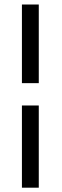

<svg xmlns="http://www.w3.org/2000/svg" viewBox="-20 -724 280 868"><path d="M79.1 124.5V-247.1H155.3V124.5ZM155.3 -348.1H79.1V-703.6H155.3Z"/></svg>

Font: Vazir Light FD-UI
Style: Light-FD-UI
Weight: 300
Designer: Saber Rastikerdar
Foundry: Saber Rastikerdar
Version: Version 30.1.0